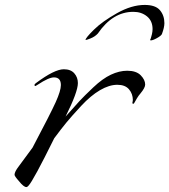

<svg xmlns="http://www.w3.org/2000/svg" viewBox="-20 -741 687 779"><path d="M567 -721Q611 -721 629 -699.5Q647 -678 647 -647Q647 -630 637 -603Q634 -596 617 -586.5Q600 -577 591 -577L589 -579L592 -586Q594 -592 596.5 -602.5Q599 -613 599 -623Q599 -656 576.5 -674.5Q554 -693 521 -693Q437 -693 377 -605Q365 -592 347 -585Q332 -579 329 -579H327Q327 -587 361 -620.5Q395 -654 454.5 -687.5Q514 -721 567 -721ZM456 -397Q423 -397 385.5 -375Q348 -353 309.5 -311.5Q271 -270 250 -244.5Q229 -219 200 -180Q115 -8 96 12Q91 18 87 18Q76 18 57 -6Q39 -26 39 -32Q39 -44 56 -66Q61 -73 112 -142Q185 -280 206 -326.5Q227 -373 227 -396Q227 -427 199 -427Q178 -427 134 -398Q125 -392 124 -392Q120 -392 120 -396Q120 -400 126 -404Q201 -460 239 -460Q267 -460 281.5 -443.5Q296 -427 296 -404Q296 -368 246 -268Q284 -311 302.5 -331Q321 -351 358.5 -386.5Q396 -422 430 -438Q464 -454 496 -454Q533 -454 551 -435.5Q569 -417 569 -398Q569 -385 550 -362Q542 -353 535.5 -342Q529 -331 526 -325.5Q523 -320 522 -320Q517 -320 517 -323Q517 -324 518 -328Q519 -332 519 -335Q519 -360 503.5 -378.5Q488 -397 456 -397Z"/></svg>

Font: Miama Nueva
Style: Medium
Weight: 400
Italic angle: -28°
Version: Version 1.0